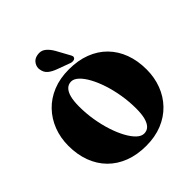

<svg xmlns="http://www.w3.org/2000/svg" viewBox="-250 -1113 1303 1303"><g transform="rotate(-45 401.5 -461.0)"><path d="M398.5 -719.5Q486 -719.5 555.2 -693Q624.5 -666.5 673 -617Q721.5 -567.5 747 -498.8Q772.5 -430 772.5 -345.5Q772.5 -269 747.2 -202.5Q722 -136 674 -86Q626 -36 557.8 -8.2Q489.5 19.5 404.5 19.5Q317.5 19.5 248.2 -7Q179 -33.5 130.2 -83Q81.5 -132.5 55.8 -201.2Q30 -270 30 -354.5Q30 -431 55.5 -497.5Q81 -564 129 -614Q177 -664 245.2 -691.8Q313.5 -719.5 398.5 -719.5ZM535 -208Q535 -275 524.2 -339.5Q513.5 -404 495 -460.2Q476.5 -516.5 453 -559.2Q429.5 -602 403.5 -626.2Q377.5 -650.5 352 -650.5Q325 -650.5 306.8 -632.5Q288.5 -614.5 279.2 -579.5Q270 -544.5 270 -492.5Q270 -425 280.8 -360.5Q291.5 -296 310 -239.8Q328.5 -183.5 352 -140.8Q375.5 -98 401.2 -73.8Q427 -49.5 453 -49.5Q480.5 -49.5 498.5 -67.5Q516.5 -85.5 525.8 -120.5Q535 -155.5 535 -208ZM424.5 -871 473.5 -781.5Q479.5 -772 481.8 -763.2Q484 -754.5 477.5 -746.5Q471 -740 460 -739Q449 -738 439 -741.5L346.5 -775.5Q309 -789 286.8 -807.2Q264.5 -825.5 259.5 -857Q253.5 -882.5 269.2 -908Q285 -933.5 317.5 -939Q352.5 -946 378.2 -926.8Q404 -907.5 424.5 -871Z"/></g></svg>

Font: Fraunces Black
Style: Regular
Weight: 900
Version: Version 1.000;[b76b70a41]